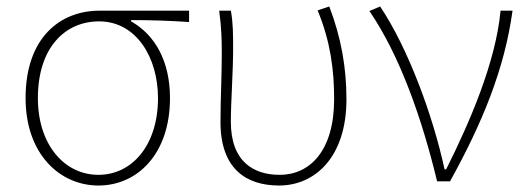

<svg xmlns="http://www.w3.org/2000/svg" viewBox="-20 -560 1627 593"><path d="M284 13C404 13 505 -84 505 -257C505 -371 459 -452 385 -494V-498C446 -498 503 -496 564 -492V-527H287C167 -527 59 -445 59 -257C59 -84 165 13 284 13ZM284 -20C179 -20 97 -113 97 -257C97 -413 181 -494 286 -494C402 -494 468 -381 468 -257C468 -113 389 -20 284 -20Z M842 13C953 13 1050 -75 1050 -253C1050 -351 1034 -443 997 -540L961 -528C1001 -431 1012 -343 1012 -254C1012 -93 936 -20 844 -20C765 -20 693 -59 693 -184C693 -245 700 -338 700 -409C700 -453 700 -489 693 -527H657C664 -474 665 -438 665 -396C665 -325 661 -254 661 -183C661 -38 741 13 842 13Z M1330 0H1370C1469 -179 1538 -345 1563 -527H1526C1511 -368 1432 -185 1358 -37H1353C1317 -204 1240 -412 1154 -540L1121 -526C1216 -387 1284 -191 1330 0Z"/></svg>

Font: Source Han Sans CN ExtraLight
Style: Regular
Weight: 250
Designer: Ryoko NISHIZUKA (kana & ideographs); Paul D. Hunt (Latin, Greek & Cyrillic); Wenlong ZHANG (bopomofo); Sandoll Communica
Foundry: Adobe Systems Incorporated
Version: Version 1.004;PS 1.004;hotconv 16.6.51;makeotf.lib2.5.65220